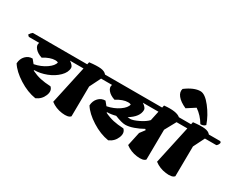

<svg xmlns="http://www.w3.org/2000/svg" viewBox="-145 -1595 2737 2186"><g transform="rotate(30 1223.0 -502.0)"><path d="M580 -500Q580 -441 524.5 -386Q469 -331 387.5 -299.5Q306 -268 229 -268L226 -260Q289 -230 345 -217.5Q401 -205 481 -201Q523 -162 495.5 -94.5Q468 -27 399 3Q289 -14 177.5 -84.5Q66 -155 16 -235Q19 -296 56.5 -335Q94 -374 147 -373L188 -323Q278 -341 344 -387Q410 -433 418 -478Q405 -486 381 -486Q315 -486 230 -433Q168 -453 137 -491Q106 -529 122 -565H-14L-34 -584Q-16 -614 3 -627H723L735 -612Q728 -580 706 -565H527Q580 -529 580 -500Z M1103 -627 1115 -612Q1108 -580 1086 -565H936L863 -419L859 -25Q832 8 746.5 -3Q661 -14 596 -64L705 -565H563L543 -584Q561 -614 580 -627H718L725 -658Q825 -670 877 -663.5Q929 -657 952 -627Z M1297 -284Q1238 -268 1187 -268L1184 -260Q1247 -230 1303 -217.5Q1359 -205 1439 -201Q1481 -162 1453.5 -94.5Q1426 -27 1357 3Q1247 -14 1135.5 -84.5Q1024 -155 974 -235Q977 -296 1014.5 -335Q1052 -374 1105 -373L1146 -323Q1236 -341 1302 -387Q1368 -433 1376 -478Q1363 -486 1339 -486Q1273 -486 1188 -433Q1126 -453 1095 -491Q1064 -529 1080 -565H944L924 -584Q942 -614 961 -627H1703L1710 -658Q1870 -674 1923 -627H2088L2100 -612Q2093 -580 2071 -565H1928L1848 -419L1844 -25Q1817 8 1731.5 -3Q1646 -14 1581 -64L1620 -245L1669 -310L1658 -321Q1604 -290 1543 -268.5Q1482 -247 1435.5 -247Q1389 -247 1297 -284ZM1538 -500Q1538 -409 1417 -336Q1435 -333 1452 -333Q1488 -333 1558 -367Q1628 -401 1663 -439L1690 -565H1485Q1538 -529 1538 -500Z M2468 -627 2480 -612Q2473 -580 2451 -565H2301L2228 -419L2224 -25Q2197 8 2111.5 -3Q2026 -14 1961 -64L2070 -565H1928L1908 -584Q1926 -614 1945 -627H2083L2090 -658Q2190 -670 2242 -663.5Q2294 -657 2317 -627ZM1989 -1007Q2050 -1007 2125.5 -910Q2201 -813 2238 -706Q2215 -679 2174 -681Q2124 -767 2044 -822L1937 -753Q1856 -789 1819.5 -835Q1783 -881 1798 -927Q1905 -1007 1989 -1007Z"/></g></svg>

Font: Tillana ExtraBold
Style: Regular
Weight: 800
Designer: Lipi Raval (Devanagari, Latin), Jonny Pinhorn (Latin)
Foundry: Indian Type Foundry
Version: Version 2.003;PS 1.0;hotconv 1.0.79;makeotf.lib2.5.61930; tt